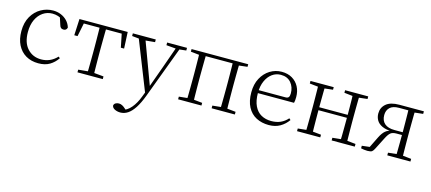

<svg xmlns="http://www.w3.org/2000/svg" viewBox="-57 -1064 4215 1876"><g transform="rotate(15 2050.0 -125.5)"><path d="M292 14Q220 14 166 -17.5Q112 -49 82 -108Q52 -167 52 -248Q52 -335 87.5 -396.5Q123 -458 180 -490Q237 -522 302 -522Q344 -522 380.5 -507Q417 -492 443.5 -464.5Q470 -437 482 -398Q475 -368 446 -368Q428 -368 418.5 -376.5Q409 -385 404 -404L376 -490L419 -452Q388 -474 360 -482.5Q332 -491 303 -491Q250 -491 207.5 -462Q165 -433 140.5 -380.5Q116 -328 116 -255Q116 -148 170 -89Q224 -30 309 -30Q354 -30 394 -47Q434 -64 469 -101L484 -88Q452 -41 406 -13.5Q360 14 292 14Z M562 -342 570 -508H1058L1066 -342H1033L1000 -505L1033 -477H595L628 -505L595 -342ZM686 0V-27L802 -38H826L942 -27V0ZM781 0Q782 -24 782.5 -64.5Q783 -105 783.5 -148.5Q784 -192 784 -226V-283Q784 -316 783.5 -359.5Q783 -403 782.5 -443.5Q782 -484 781 -508H847Q846 -484 845.5 -443.5Q845 -403 844.5 -359.5Q844 -316 844 -283V-226Q844 -192 844.5 -148.5Q845 -105 845.5 -64.5Q846 -24 847 0Z M1191 271Q1160 271 1134.5 258.5Q1109 246 1106 223Q1109 206 1123.5 197.5Q1138 189 1157 189Q1174 189 1190.5 197.5Q1207 206 1223 221L1251 246L1221 259L1201 242Q1251 231 1291.5 183Q1332 135 1359 62L1387 -11L1390 -19L1480 -268L1565 -508H1603L1395 48Q1366 125 1334 174.5Q1302 224 1266.5 247.5Q1231 271 1191 271ZM1384 43 1166 -508H1235L1407 -44L1413 -30ZM1110 -481V-508H1342V-481L1232 -471H1208ZM1457 -481V-508H1658V-481L1577 -472H1563Z M1788 0Q1789 -24 1789.5 -64.5Q1790 -105 1790.5 -148.5Q1791 -192 1791 -226V-283Q1791 -316 1790.5 -359.5Q1790 -403 1789.5 -443.5Q1789 -484 1788 -508H1856Q1855 -484 1854.5 -443.5Q1854 -403 1853.5 -359.5Q1853 -316 1853 -283V-226Q1853 -192 1853.5 -148.5Q1854 -105 1854.5 -64.5Q1855 -24 1856 0ZM2127 0Q2128 -24 2128.5 -64.5Q2129 -105 2129.5 -148.5Q2130 -192 2130 -226V-283Q2130 -316 2129.5 -359.5Q2129 -403 2128.5 -443.5Q2128 -484 2127 -508H2193Q2192 -484 2191.5 -443.5Q2191 -403 2190.5 -359.5Q2190 -316 2190 -283V-226Q2190 -192 2190.5 -148.5Q2191 -105 2191.5 -64.5Q2192 -24 2193 0ZM1704 0V-27L1813 -38H1833L1940 -27V0ZM2043 0V-27L2151 -38H2172L2278 -27V0ZM1704 -482V-508H1821V-470H1813ZM2160 -470V-508H2277V-482L2172 -470ZM1821 -477V-508H2160V-477Z M2623 14Q2552 14 2496 -15Q2440 -44 2408.5 -103.5Q2377 -163 2377 -252Q2377 -334 2409.5 -394.5Q2442 -455 2496 -488.5Q2550 -522 2614 -522Q2676 -522 2720.5 -495.5Q2765 -469 2789 -423.5Q2813 -378 2813 -320Q2813 -283 2807 -260H2407V-290H2712Q2736 -290 2744.5 -302.5Q2753 -315 2753 -341Q2753 -404 2716.5 -447.5Q2680 -491 2613 -491Q2565 -491 2526 -463Q2487 -435 2464 -383.5Q2441 -332 2441 -263Q2441 -183 2466 -131Q2491 -79 2535 -54.5Q2579 -30 2636 -30Q2689 -30 2729.5 -48Q2770 -66 2802 -102L2817 -88Q2784 -41 2736 -13.5Q2688 14 2623 14Z M2991 0Q2992 -24 2992.5 -64.5Q2993 -105 2993.5 -148.5Q2994 -192 2994 -226V-283Q2994 -316 2993.5 -359.5Q2993 -403 2992.5 -443.5Q2992 -484 2991 -508H3059Q3058 -484 3057.5 -443Q3057 -402 3056.5 -357Q3056 -312 3056 -275V-256Q3056 -207 3056.5 -157Q3057 -107 3057.5 -65.5Q3058 -24 3059 0ZM3340 0Q3342 -24 3342.5 -65.5Q3343 -107 3343.5 -157Q3344 -207 3344 -256V-275Q3344 -312 3343.5 -357Q3343 -402 3342.5 -443Q3342 -484 3340 -508H3407Q3406 -484 3405.5 -443.5Q3405 -403 3404.5 -359.5Q3404 -316 3404 -283V-226Q3404 -192 3404.5 -148.5Q3405 -105 3405.5 -64.5Q3406 -24 3407 0ZM2907 0V-27L3016 -38H3036L3142 -27V0ZM2907 -482V-508H3142V-482L3036 -470H3016ZM3257 0V-27L3365 -38H3386L3491 -27V0ZM3257 -482V-508H3491V-482L3386 -470H3365ZM3024 -252V-282H3374V-252Z M3806 -508H4054V-482L3945 -470L3937 -478H3811Q3748 -478 3718.5 -449Q3689 -420 3689 -373Q3689 -317 3723.5 -287Q3758 -257 3824 -257H3937V-229H3852Q3812 -229 3792 -212.5Q3772 -196 3750 -152L3692 -38Q3679 -11 3666.5 -1.5Q3654 8 3620 8Q3603 8 3586.5 5.5Q3570 3 3555 0V-26L3658 -38L3624 -17L3687 -145Q3711 -194 3739 -217Q3767 -240 3813 -245L3808 -237Q3743 -238 3703.5 -256.5Q3664 -275 3646.5 -305.5Q3629 -336 3629 -373Q3629 -433 3673 -470.5Q3717 -508 3806 -508ZM3904 0Q3905 -24 3905.5 -65Q3906 -106 3906.5 -152Q3907 -198 3907 -237V-283Q3907 -316 3906.5 -359.5Q3906 -403 3905.5 -443.5Q3905 -484 3904 -508H3970Q3969 -484 3968.5 -443.5Q3968 -403 3967.5 -359.5Q3967 -316 3967 -283V-226Q3967 -192 3967.5 -148.5Q3968 -105 3968.5 -64.5Q3969 -24 3970 0ZM3820 0V-27L3927 -38H3949L4054 -27V0Z"/></g></svg>

Font: Noto Serif KR ExtraLight
Style: Regular
Weight: 200
Designer: Ryoko NISHIZUKA 西塚涼子 (kana & ideographs); Frank Grießhammer (Latin, Greek & Cyrillic); Wenlong ZHANG 张文龙 (bopomofo); San
Foundry: Adobe
Version: Version 2.002-H1;hotconv 1.1.0;makeotfexe 2.6.0